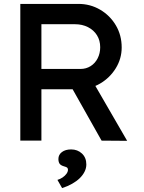

<svg xmlns="http://www.w3.org/2000/svg" viewBox="-20 -720 735 983"><path d="M84 0V-700H382Q442 -700 492.5 -670.5Q543 -641 573 -590.5Q603 -540 603 -477Q603 -420 573 -371Q543 -322 493 -292.5Q443 -263 382 -263H192V0ZM500 0 322 -316 433 -341 631 1ZM192 -367H392Q421 -367 444 -381.5Q467 -396 480 -421.5Q493 -447 493 -478Q493 -513 476.5 -539.5Q460 -566 430.5 -581Q401 -596 364 -596H192ZM274 201Q288 197 300.5 188.5Q313 180 320.5 169.5Q328 159 328 149Q328 143 324.5 139Q321 135 309 132Q291 127 285 118Q279 109 279 94Q279 72 297 58.5Q315 45 344 45Q377 45 399.5 66Q422 87 422 122Q422 141 413 159Q404 177 388 192.5Q372 208 349 221Q326 234 298 243Z"/></svg>

Font: Our Lexend
Style: Regular
Weight: 400
Designer: Bonnie Shaver-Troup, Thomas Jockin
Foundry: Lexend
Version: Version 1.007